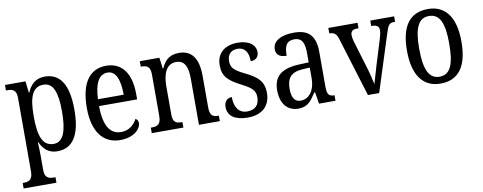

<svg xmlns="http://www.w3.org/2000/svg" viewBox="-65 -860 3547 1411"><g transform="rotate(-10 1708.5 -154.5)"><path d="M15 237H260V196H247C212 196 180 188 180 129V34C180 -6 179 -48 177 -80H180C204 -25 244 11 307 11C421 11 483 -76 483 -269C483 -461 421 -546 309 -546C242 -546 203 -507 178 -450H175L165 -536H12V-495H23C60 -495 90 -486 90 -427V124C90 187 58 196 22 196H15ZM291 -47C205 -47 180 -129 180 -271C180 -410 205 -489 290 -489C363 -489 391 -415 391 -272C391 -129 363 -47 291 -47Z M777 10C884 10 933 -50 933 -90C933 -108 923 -119 913 -124C892 -83 853 -47 794 -47C712 -47 667 -114 666 -263H950V-305C950 -463 881 -546 768 -546C645 -546 575 -452 575 -264C575 -90 648 10 777 10ZM859 -314H667C671 -430 705 -495 769 -495C834 -495 858 -422 859 -314Z M1013 0H1249V-41H1244C1206 -41 1178 -49 1178 -108V-321C1178 -405 1202 -484 1279 -484C1343 -484 1365 -432 1365 -346V0H1521V-41H1517C1479 -41 1454 -50 1454 -113V-349C1454 -486 1402 -546 1312 -546C1252 -546 1210 -524 1179 -454H1175L1164 -536H1018V-495H1023C1060 -495 1089 -486 1089 -427V-113C1089 -50 1059 -41 1021 -41H1013Z M1729 10C1834 10 1898 -47 1898 -144C1898 -228 1857 -268 1768 -311C1693 -348 1664 -368 1664 -422C1664 -469 1689 -501 1741 -501C1793 -501 1821 -464 1821 -394C1860 -394 1882 -417 1882 -452C1882 -502 1838 -545 1749 -545C1655 -545 1591 -495 1591 -405C1591 -320 1631 -284 1725 -236C1800 -197 1823 -175 1823 -126C1823 -69 1793 -35 1732 -35C1666 -35 1638 -89 1638 -159C1611 -159 1580 -143 1580 -95C1580 -25 1637 10 1729 10Z M2106 10C2178 10 2204 -31 2241 -87H2247L2261 0H2384V-41H2381C2343 -41 2329 -57 2329 -113V-372C2329 -499 2275 -546 2169 -546C2076 -546 2010 -513 2010 -450C2010 -408 2037 -388 2088 -388C2088 -452 2100 -497 2163 -497C2228 -497 2239 -447 2239 -373V-312L2169 -309C2038 -304 1975 -256 1975 -150C1975 -41 2032 10 2106 10ZM2132 -45C2087 -45 2067 -82 2067 -144C2067 -223 2097 -265 2189 -270L2240 -273V-191C2240 -106 2198 -45 2132 -45Z M2490 -442 2626 0H2710L2843 -417C2862 -479 2872 -495 2905 -495H2916V-536H2738V-495H2746C2778 -495 2796 -482 2796 -456C2796 -437 2792 -418 2783 -389L2727 -208C2710 -152 2694 -97 2687 -71C2680 -105 2664 -170 2648 -220L2592 -406C2587 -423 2584 -439 2584 -455C2584 -480 2598 -495 2631 -495H2643V-536H2425V-495C2460 -495 2477 -484 2490 -442Z M3167 10C3301 10 3371 -81 3371 -269C3371 -456 3294 -546 3170 -546C3034 -546 2965 -456 2965 -269C2965 -81 3042 10 3167 10ZM3169 -41C3087 -41 3056 -119 3056 -269C3056 -418 3086 -494 3168 -494C3250 -494 3280 -418 3280 -269C3280 -119 3251 -41 3169 -41Z"/></g></svg>

Font: Noto Serif Myanmar Condensed
Style: Regular
Weight: 400
Width: 3
Designer: Ben Mitchell and the Monotype Design Team
Foundry: Monotype Imaging Inc.
Version: Version 2.106